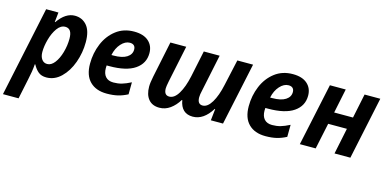

<svg xmlns="http://www.w3.org/2000/svg" viewBox="-108 -965 3237 1615"><g transform="rotate(15 1511.0 -157.0)"><path d="M133 -544H240L231 -459H235Q301 -554 382 -554Q446 -554 486.5 -507Q527 -460 527 -362Q527 -270 496 -184Q465 -98 409 -44Q353 10 282 10Q239 10 212.5 -11.5Q186 -33 165 -72H161Q156 -7 140 63L103 240H-33ZM387 -355Q387 -443 328 -443Q288 -443 258 -401Q228 -359 211.5 -299Q195 -239 195 -189Q195 -149 212.5 -125Q230 -101 260 -101Q295 -101 324 -138.5Q353 -176 370 -235.5Q387 -295 387 -355Z M608 -197Q608 -290 642 -371.5Q676 -453 741.5 -503.5Q807 -554 898 -554Q980 -554 1024 -515Q1068 -476 1068 -411Q1068 -322 993 -270.5Q918 -219 770 -219H747Q746 -211 746 -196Q746 -148 769.5 -121.5Q793 -95 838 -95Q877 -95 910.5 -104.5Q944 -114 989 -137L988 -32Q946 -10 904.5 0Q863 10 808 10Q714 10 661 -43Q608 -96 608 -197ZM781 -314Q857 -314 896.5 -339.5Q936 -365 936 -407Q936 -430 923.5 -442Q911 -454 887 -454Q847 -454 811.5 -415Q776 -376 763 -314Z M1138 -140Q1138 -173 1150 -231L1215 -544H1353L1286 -223Q1277 -178 1277 -162Q1277 -102 1323 -102Q1367 -102 1402 -160Q1437 -218 1458 -315L1506 -544H1644L1577 -223Q1568 -186 1568 -162Q1568 -102 1613 -102Q1656 -102 1691.5 -161Q1727 -220 1748 -318L1798 -544H1935L1819 0H1713L1724 -101H1720Q1651 10 1557 10Q1456 10 1437 -102H1433Q1402 -51 1359.5 -20.5Q1317 10 1266 10Q1204 10 1171 -30Q1138 -70 1138 -140Z M1990 -197Q1990 -290 2024 -371.5Q2058 -453 2123.5 -503.5Q2189 -554 2280 -554Q2362 -554 2406 -515Q2450 -476 2450 -411Q2450 -322 2375 -270.5Q2300 -219 2152 -219H2129Q2128 -211 2128 -196Q2128 -148 2151.5 -121.5Q2175 -95 2220 -95Q2259 -95 2292.5 -104.5Q2326 -114 2371 -137L2370 -32Q2328 -10 2286.5 0Q2245 10 2190 10Q2096 10 2043 -43Q1990 -96 1990 -197ZM2163 -314Q2239 -314 2278.5 -339.5Q2318 -365 2318 -407Q2318 -430 2305.5 -442Q2293 -454 2269 -454Q2229 -454 2193.5 -415Q2158 -376 2145 -314Z M2604 -544H2742L2698 -332H2862L2906 -544H3043L2928 0H2790L2837 -227H2674L2626 0H2488Z"/></g></svg>

Font: Noto Sans Display
Style: Bold Italic
Weight: 700
Italic angle: -12°
Designer: Monotype Design team
Foundry: Monotype Imaging Inc.
Version: Version 1.000